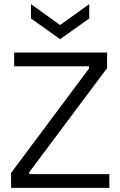

<svg xmlns="http://www.w3.org/2000/svg" viewBox="-20 -916 587 936"><path d="M34 0V-73L414 -582V-593H49V-660H502V-584L123 -77V-67H513V0ZM131 -896 273 -794 415 -896V-826L273 -725L131 -826Z"/></svg>

Font: Bricolage Grotesque Light
Style: Regular
Weight: 300
Designer: Mathieu Triay
Foundry: Atelier Triay
Version: Version 1.000;gftools[0.9.30]